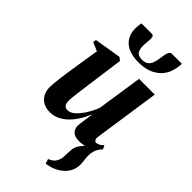

<svg xmlns="http://www.w3.org/2000/svg" viewBox="-305 -838 1165 1165"><g transform="rotate(45 277.0 -255.5)"><path d="M351.5 250.5 342 220Q364 211.5 375.8 199.8Q387.5 188 393.5 171.5Q400 156 400 134.2Q400 112.5 402 90.5Q403 55 420.8 33.2Q438.5 11.5 452 -6.5L527.5 -47.5Q512.5 -29 505.8 -8Q499 13 499.5 34Q499.5 48.5 502.2 68.2Q505 88 505 106.5Q505 137 491.8 163.2Q478.5 189.5 453.5 209Q433 225.5 407.2 236Q381.5 246.5 351.5 250.5ZM148 12Q114 12 90 -1.8Q66 -15.5 53.2 -39.8Q40.5 -64 40.5 -96.5Q40.5 -111 42.5 -133Q44.5 -155 47.8 -179.8Q51 -204.5 54.5 -227.8Q58 -251 60.5 -268L89.5 -451.5L33.5 -475.5L37 -496L210 -524.5L230 -509L199 -282.5Q196.5 -263 193.2 -239Q190 -215 187 -191.8Q184 -168.5 182 -150.2Q180 -132 180 -123.5Q180 -106.5 183.2 -95.2Q186.5 -84 194.5 -78.2Q202.5 -72.5 216.5 -72.5Q240 -72.5 263.8 -94.2Q287.5 -116 308.8 -150Q330 -184 344.5 -221L388.5 -514H523.5L461 -88Q459 -71.5 464.5 -63.5Q470 -55.5 479 -55.5Q488.5 -55.5 500.5 -61.8Q512.5 -68 524.5 -81L536.5 -57Q524 -40.5 503.2 -25Q482.5 -9.5 455.8 0.8Q429 11 399 11Q360.5 11 343.5 -6Q326.5 -23 326 -49.5Q326 -54.5 327.5 -66.8Q329 -79 331.2 -95Q333.5 -111 336 -127.8Q338.5 -144.5 340.5 -158.5L339 -159Q325.5 -126 306.8 -95.5Q288 -65 264 -40.8Q240 -16.5 211 -2.2Q182 12 148 12ZM248.5 -762.5Q263 -762.5 265.5 -750.2Q268 -738 266.5 -717.5Q266 -711.5 265.2 -702Q264.5 -692.5 264 -686.5Q261.5 -649.5 272.8 -629Q284 -608.5 318.5 -608.5Q346 -608.5 360.8 -620.8Q375.5 -633 382.5 -656.2Q389.5 -679.5 393 -712.5Q395.5 -734 402 -748.2Q408.5 -762.5 424 -762.5H507.5Q508 -757 507.5 -751Q507 -745 505.5 -735.5Q495.5 -661 445.2 -621.5Q395 -582 314.5 -582Q262 -582 225.2 -599Q188.5 -616 170.5 -649.5Q152.5 -683 156.5 -732Q157 -740 158 -747.5Q159 -755 161.5 -762.5Z"/></g></svg>

Font: Merriweather 120pt
Style: Bold Italic
Weight: 700
Italic angle: -7.8°
Version: Version 2.101